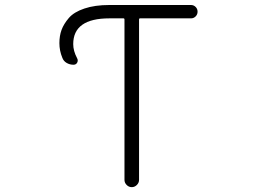

<svg xmlns="http://www.w3.org/2000/svg" viewBox="-20 -774 1040 772"><path d="M419.9 -753.9H748Q758.8 -753.9 766.6 -746.1Q774.4 -738.3 774.4 -727.1Q774.4 -715.8 766.6 -708Q758.8 -700.2 748 -700.2H543Q539.1 -700.2 539.1 -695.3V-50.8Q539.1 -39.1 530.3 -30.3Q521.5 -21.5 509.8 -21.5Q498 -21.5 489.3 -30.3Q480.5 -39.1 480.5 -50.8V-695.3Q480.5 -700.2 476.6 -700.2H419.9Q274.4 -700.2 274.4 -596.7Q274.4 -569.3 290 -540Q294.9 -531.2 290.5 -522.5Q286.1 -513.7 275.4 -513.7Q260.7 -513.7 248 -521Q235.4 -528.3 230.5 -542Q218.8 -570.3 218.8 -600.6Q218.8 -629.9 227.5 -653.8Q236.3 -677.7 256.8 -701.7Q277.3 -725.6 319.3 -739.7Q361.3 -753.9 419.9 -753.9Z"/></svg>

Font: Rounded-L Mgen+ 1m light
Style: Regular
Weight: 200
Designer: [Source Han Sans]
Ryoko NISHIZUKA  (kana & ideographs); Paul D. Hunt (Latin, Greek & Cyrillic); Wenlong ZHANG  (bopomofo
Version: Version 1.059.20150602